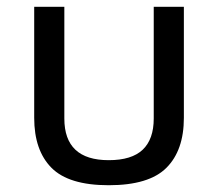

<svg xmlns="http://www.w3.org/2000/svg" viewBox="-20 -537 644 567"><path d="M301 10Q183 10 132 -41.5Q81 -93 81 -189V-517H170V-187Q170 -64 301 -64Q369 -64 401.5 -95Q434 -126 434 -187V-517H523V-189Q523 -93 471.5 -41.5Q420 10 301 10Z"/></svg>

Font: Noto Sans Thai UI
Style: Regular
Weight: 400
Designer: Monotype Design Team
Foundry: Monotype Imaging Inc.
Version: Version 2.000